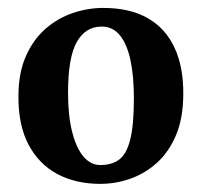

<svg xmlns="http://www.w3.org/2000/svg" viewBox="-20 -823 508 484"><path d="M232.5 -359.5Q171 -359.5 124.2 -384.5Q77.5 -409.5 51.5 -459.2Q25.5 -509 26.5 -583.5Q27 -640.5 45.5 -682Q64 -723.5 94.5 -750.2Q125 -777 163 -790Q201 -803 240.5 -803Q307.5 -803 352.5 -777.2Q397.5 -751.5 420.2 -702.2Q443 -653 442 -583Q441.5 -524 423.5 -481.8Q405.5 -439.5 375.5 -412.5Q345.5 -385.5 308.5 -372.5Q271.5 -359.5 232.5 -359.5ZM233.5 -407Q262 -407 280.5 -420.8Q299 -434.5 308.2 -471Q317.5 -507.5 317.5 -575Q317.5 -631 308.8 -671.8Q300 -712.5 281.8 -734.5Q263.5 -756.5 235 -756Q195 -755.5 173.2 -716.5Q151.5 -677.5 151.5 -588.5Q151.5 -532 161.8 -491Q172 -450 190.5 -428.2Q209 -406.5 233.5 -407Z"/></svg>

Font: Merriweather 48pt
Style: Bold
Weight: 700
Version: Version 2.100